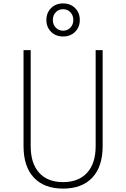

<svg xmlns="http://www.w3.org/2000/svg" viewBox="-20 -1094 740 1126"><path d="M118 -800H160V-237Q160 -136 209.5 -81Q259 -26 350 -26Q441 -26 491 -81Q541 -136 541 -237V-800H582V-237Q582 -117 521.5 -52.5Q461 12 350 12Q239 12 178.5 -52.5Q118 -117 118 -237ZM350 -880Q307 -880 279.5 -907.5Q252 -935 252 -977Q252 -1019 279.5 -1046.5Q307 -1074 350 -1074Q393 -1074 420.5 -1046.5Q448 -1019 448 -977Q448 -935 420.5 -907.5Q393 -880 350 -880ZM350 -914Q376 -914 393 -932Q410 -950 410 -977Q410 -1004 393 -1022Q376 -1040 350 -1040Q324 -1040 307 -1022Q290 -1004 290 -977Q290 -950 307 -932Q324 -914 350 -914Z"/></svg>

Font: Martian Mono Thin
Style: Regular
Weight: 100
Monospace: yes
Designer: Roman Shamin
Foundry: Evil Martians
Version: Version 1.000; ttfautohint (v1.8.4.7-5d5b)